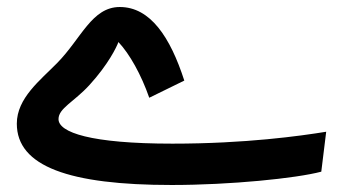

<svg xmlns="http://www.w3.org/2000/svg" viewBox="-20 -507 982 548"><path d="M470 21C637 21 825 2 897 -17L911 -131C837 -119 681 -97 472 -97C239 -97 147 -129 147 -167C147 -198 191 -216 235 -264C289 -323 313 -373 318 -387C350 -353 383 -294 406 -228L506 -277C466 -401 409 -487 322 -487C242 -487 212 -397 143 -327C95 -278 28 -227 28 -154C28 -32 178 21 470 21Z"/></svg>

Font: Noto Sans Arabic UI SmBd
Style: Regular
Weight: 600
Designer: Monotype Design Team, Nadine Chahine and Nizar Qandah
Foundry: Monotype Imaging Inc.
Version: Version 2.010